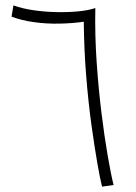

<svg xmlns="http://www.w3.org/2000/svg" viewBox="-20 -695 505 715"><path d="M360 0Q353 -27 342.5 -87Q332 -147 320.5 -230Q309 -313 301 -411.5Q293 -510 292 -614Q250 -608 201.5 -607Q153 -606 106.5 -612.5Q60 -619 23 -633L30 -675Q63 -663 104 -657Q145 -651 188 -650Q231 -649 269.5 -652.5Q308 -656 335 -665Q333 -563 340 -462.5Q347 -362 358 -273.5Q369 -185 381 -115.5Q393 -46 403 -6Z"/></svg>

Font: Noto Sans Thaana ExtraLight
Style: Regular
Weight: 200
Designer: David Williams
Foundry: Google Inc.
Version: Version 3.001; ttfautohint (v1.8.4.7-5d5b)